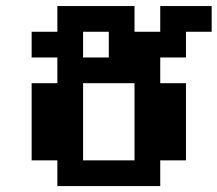

<svg xmlns="http://www.w3.org/2000/svg" viewBox="-20 -628 734 648"><path d="M260.4 -86.8H434V-347.2H260.4ZM520.8 -434V-347.2H607.6V-86.8H520.8V0H173.6V-86.8H86.8V-347.2H173.6V-434H86.8V-520.8H173.6V-607.6H434V-520.8H520.8V-607.6H694.4V-520.8H607.6V-434ZM260.4 -434H347.2V-520.8H260.4Z"/></svg>

Font: 8-bit Operator+ 8
Style: Bold
Weight: 700
Designer: GrandChaos9000
Version: Version 1.3.0 - August 1, 2014